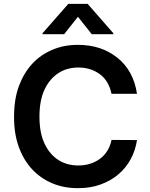

<svg xmlns="http://www.w3.org/2000/svg" viewBox="-20 -971 784 1001"><path d="M386.4 9.9Q313.9 10.3 252.5 -15.4Q191.1 -41.2 146.5 -89.5Q101.9 -137.8 77.2 -207.2Q52.6 -276.6 53.3 -363.6Q53.3 -454.2 78.8 -523.1Q130.7 -660.2 253.2 -711.6Q313.2 -737.2 386.4 -737.2Q507.5 -737.2 591.3 -670.5Q675.8 -603.7 694.2 -481.9H561.4Q546.9 -550.8 499.6 -584.9Q452.1 -619 388.5 -619Q360.1 -619 334.2 -612Q308.2 -605.1 285.7 -590.7Q263.1 -576.3 244.3 -554.5Q225.5 -532.7 211.6 -502.8Q185.7 -446.4 185.7 -363.6Q185.7 -277.7 212.4 -221.9Q226.2 -192.5 245 -171Q263.8 -149.5 286.2 -135.7Q308.6 -121.8 334.3 -115.1Q360.1 -108.3 388.1 -108.3Q453.5 -108.3 500.7 -142.8Q548.3 -177.6 561.4 -241.5L694.2 -240.8Q686.4 -187.9 661.8 -141.9Q637.1 -95.9 597.3 -62.1Q557.5 -28.4 504.3 -9.1Q451 10.3 386.4 9.9ZM571 -792.6H458.5L386.4 -883.5L314.3 -792.6H201.7V-797.6L336.3 -951H436.8L571 -797.6Z"/></svg>

Font: Linik Sans SemiBold
Style: Regular
Weight: 600
Designer: Fonts by Rasmus Andersson / Changes by Cristiano Sobral with parts from Marc Monis
Foundry: rsms
Version: Version 3.020; ttfautohint (v1.6)